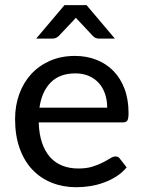

<svg xmlns="http://www.w3.org/2000/svg" viewBox="-20 -738 569 764"><path d="M40 0ZM278.5 -515.5Q324.5 -515.5 363.5 -500.2Q402.5 -485 431 -456Q459.5 -427 475.5 -384.8Q491.5 -342.5 491.5 -288Q491.5 -266 486.8 -258.5Q482 -251 469 -251H134Q135.5 -204.5 147.2 -170Q159 -135.5 179.2 -112.8Q199.5 -90 228 -78.8Q256.5 -67.5 291.5 -67.5Q324.5 -67.5 348.2 -75Q372 -82.5 389.2 -91.5Q406.5 -100.5 418.5 -108Q430.5 -115.5 439.5 -115.5Q451.5 -115.5 457 -106.5L484 -72Q466.5 -51 443.5 -36.2Q420.5 -21.5 394 -11.8Q367.5 -2 339.2 2.5Q311 7 283.5 7Q231 7 186.2 -10.8Q141.5 -28.5 109 -62.8Q76.5 -97 58.2 -147.8Q40 -198.5 40 -264.5Q40 -317.5 56.5 -363.2Q73 -409 103.8 -442.8Q134.5 -476.5 178.8 -496Q223 -515.5 278.5 -515.5ZM280 -446Q217.5 -446 181.8 -409.8Q146 -373.5 137 -309.5H406.5Q406.5 -339.5 398 -364.5Q389.5 -389.5 373.2 -407.5Q357 -425.5 333.5 -435.8Q310 -446 280 -446ZM437 -584.5H373.5Q367.5 -584.5 361.8 -586.5Q356 -588.5 350 -594.5L290.5 -658Q286.5 -661.5 282 -667.5L273.5 -658L213.5 -594.5Q202.5 -584.5 190 -584.5H124L236.5 -717.5H324.5Z"/></svg>

Font: Lato Medium
Style: Regular
Weight: 500
Designer: Lukasz Dziedzic
Foundry: tyPoland Lukasz Dziedzic
Version: Version 2.006; 2014-01-15